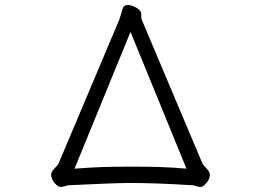

<svg xmlns="http://www.w3.org/2000/svg" viewBox="-20 -732 1040 765"><path d="M463 -678Q468 -701 474 -707Q481 -712 489 -712Q504 -712 520.5 -703Q537 -694 541 -684Q543 -680 543 -673V-664Q543 -657 545 -653L786 -82Q790 -73 801 -63Q811 -53 815 -43Q816 -40 816 -35Q816 -19 802.5 -3Q789 13 779 13Q771 13 761 9.5Q751 6 745 6Q599 -3 500 -3Q438 -3 255 6Q249 6 239 9.5Q229 13 221 13Q211 13 197.5 -3Q184 -19 184 -35Q184 -40 185 -43Q189 -53 199 -63Q210 -73 214 -82L455 -653ZM500 -68Q572 -68 618 -66.5Q664 -65 723 -60L500 -605L277 -60Q345 -65 389.5 -66.5Q434 -68 500 -68Z"/></svg>

Font: Iansui 0.93
Style: Regular
Weight: 400
Designer: But Ko / Fontworks Inc.
Foundry: zi-hi.com / Fontworks Inc.
Version: Version 0.931